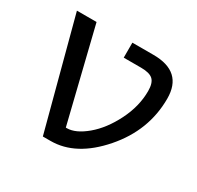

<svg xmlns="http://www.w3.org/2000/svg" viewBox="-120 -662 823 802"><g transform="rotate(30 292.0 -261.0)"><path d="M244.1 -78.1Q286.1 -78.1 336.9 -120.6Q387.7 -163.1 424.3 -235.8Q460.9 -308.6 460.9 -381.8Q460.9 -420.9 444.3 -436.5Q427.7 -452.1 386.7 -452.1H302.7V-524.4H404.3Q545.9 -524.4 545.9 -394.5Q545.9 -241.2 439.9 -119.6Q334 2 211.9 2H174.8L35.2 -524.4H129.9L239.3 -78.1Z"/></g></svg>

Font: Nasu
Style: Regular
Weight: 400
Designer: Ryoko NISHIZUKA (kana &amp; ideographs); Paul D. Hunt (Latin, Greek &amp; Cyrillic); Wenlong ZHANG (bopomofo); Sandoll C
Version: Version 2014.1215